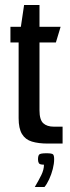

<svg xmlns="http://www.w3.org/2000/svg" viewBox="-20 -578 283 773"><path d="M173 0Q135 0 108.5 -8Q82 -16 68.5 -38.5Q55 -61 55 -102V-407H22V-470H64L77 -558H139V-470H224L205 -407H139V-134Q139 -96 154 -82Q169 -68 197 -68H232V0ZM120 175Q136 148 146.5 126.5Q157 105 157 85Q140 85 136.5 79Q133 73 133 64Q133 50 137.5 44.5Q142 39 167 39Q190 39 194 44Q198 49 198 63Q198 81 192.5 102.5Q187 124 178 143.5Q169 163 159 175Z"/></svg>

Font: Smooch Sans Thin SemiBold
Style: Regular
Weight: 600
Version: Version 1.010